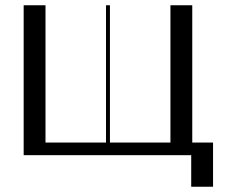

<svg xmlns="http://www.w3.org/2000/svg" viewBox="-20 -590 865 730"><path d="M707 0H70V-570H153V-48H383V-570H398V-48H628V-570H711V-48H790V120H707Z"/></svg>

Font: Facade Sud
Style: Regular
Weight: 100
Designer: Éléonore Fines
Foundry: Velvetyne Type Foundry
Version: Version 1.001;Glyphs 3.2 (3202)